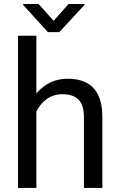

<svg xmlns="http://www.w3.org/2000/svg" viewBox="-20 -926 591 946"><path d="M159.2 -750V0H68.8V-750ZM137.7 -284.2 100.1 -285.6Q100.6 -358.4 127.7 -415.3Q154.8 -472.2 202.9 -505.1Q251 -538.1 314.9 -538.1Q367.2 -538.1 405 -519Q442.9 -500 463.6 -457.8Q484.4 -415.5 484.4 -346.2V0H393.6V-347.2Q393.6 -409.2 366.5 -435.5Q339.4 -461.9 288.1 -461.9Q243.2 -461.9 209.5 -437.3Q175.8 -412.6 156.7 -372.3Q137.7 -332 137.7 -284.2ZM170.4 -906.2 244.1 -823.2 317.9 -906.2H396V-901.4L272 -767.6H216.3L94.2 -901.4V-906.2Z"/></svg>

Font: RobotoDEMO
Style: Regular
Weight: 400
Designer: Christian Robertson
Foundry: Google
Version: Version 2.136